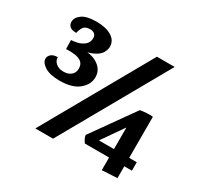

<svg xmlns="http://www.w3.org/2000/svg" viewBox="-139 -800 1018 984"><g transform="rotate(30 370.0 -308.0)"><path d="M630 -630 274 0H169L525 -630ZM168 -631Q224 -631 257.5 -610.5Q291 -590 291 -553Q291 -538 281 -518.5Q271 -499 238.5 -483Q206 -467 138 -461L131 -469Q215 -481 260 -454.5Q305 -428 305 -381Q305 -338 266.5 -306Q228 -274 154 -274Q96 -274 65.5 -293.5Q35 -313 35 -336Q35 -351 48 -362.5Q61 -374 86 -374Q86 -353 103 -338.5Q120 -324 148 -324Q176 -324 192.5 -338.5Q209 -353 209 -376Q209 -402 194 -414Q179 -426 154.5 -429.5Q130 -433 102 -431L101 -484Q116 -484 138.5 -489.5Q161 -495 178 -509.5Q195 -524 195 -550Q195 -564 185.5 -572.5Q176 -581 159 -581Q129 -581 118.5 -562.5Q108 -544 106 -529Q78 -529 67 -539.5Q56 -550 56 -566Q56 -592 83 -611.5Q110 -631 168 -631ZM661 -353V10L571 15V-298L634 -328L473 -97L439 -110H706V-60H428Q420 -70 415.5 -79.5Q411 -89 409 -100L586 -349Q602 -352 624.5 -353.5Q647 -355 661 -353Z"/></g></svg>

Font: Karma Variable Light
Style: Regular
Weight: 300
Designer: Joana Correia
Foundry: Indian Type Foundry
Version: Version 3.000